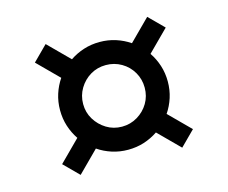

<svg xmlns="http://www.w3.org/2000/svg" viewBox="-79 -711 857 723"><g transform="rotate(-15 350.0 -350.0)"><path d="M152 -95 95 -152 176 -233Q159 -258 149.5 -287.5Q140 -317 140 -350Q140 -383 149.5 -412.5Q159 -442 176 -467L95 -548L152 -605L233 -524Q258 -541 287.5 -550.5Q317 -560 350 -560Q383 -560 412.5 -550.5Q442 -541 467 -524L548 -605L605 -548L524 -467Q541 -442 550.5 -412.5Q560 -383 560 -350Q560 -317 550.5 -287.5Q541 -258 524 -233L605 -152L548 -95L467 -176Q442 -159 412.5 -149.5Q383 -140 350 -140Q317 -140 287.5 -149.5Q258 -159 233 -176ZM350 -230Q383 -230 410.5 -246.5Q438 -263 454 -290Q470 -317 470 -350Q470 -383 454 -410.5Q438 -438 410.5 -454Q383 -470 350 -470Q317 -470 290 -454Q263 -438 246.5 -410.5Q230 -383 230 -350Q230 -317 246.5 -290Q263 -263 290 -246.5Q317 -230 350 -230Z"/></g></svg>

Font: Martian Mono
Style: Regular
Weight: 400
Monospace: yes
Designer: Roman Shamin
Foundry: Evil Martians
Version: Version 1.000; ttfautohint (v1.8.4.7-5d5b)